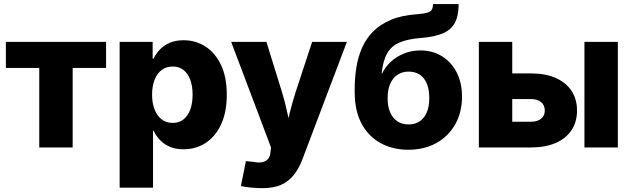

<svg xmlns="http://www.w3.org/2000/svg" viewBox="-20 -748 3207 974"><path d="M179.2 0V-403.3H9.8V-535.6H518.1V-403.3H348.6V0Z M586.9 204.1V-535.6H754.4V-450.7H759.3Q771 -476.1 791.5 -497.3Q812 -518.6 841.8 -531.2Q871.6 -543.9 911.6 -543.9Q971.7 -543.9 1021.2 -512.7Q1070.8 -481.4 1100.6 -419.7Q1130.4 -357.9 1130.4 -267.6Q1130.4 -178.7 1101.6 -116.9Q1072.8 -55.2 1023.2 -22.9Q973.6 9.3 910.2 9.3Q871.1 9.3 841.6 -3.4Q812 -16.1 791.7 -37.4Q771.5 -58.6 759.8 -84.5H756.3V204.1ZM856 -124.5Q888.2 -124.5 910.6 -142.1Q933.1 -159.7 945.1 -191.9Q957 -224.1 957 -268.1Q957 -311.5 945.1 -343.5Q933.1 -375.5 910.6 -393.1Q888.2 -410.6 856 -410.6Q823.7 -410.6 800.3 -393.1Q776.9 -375.5 764.2 -343.5Q751.5 -311.5 751.5 -268.1Q751.5 -224.6 764.2 -192.4Q776.9 -160.2 800.3 -142.3Q823.7 -124.5 856 -124.5Z M1202.1 195.8 1227.5 69.3 1266.1 73.2Q1292.5 78.6 1311.3 74.5Q1330.1 70.3 1340.6 57.4Q1351.1 44.4 1352.1 23.4L1355 0.5L1152.8 -535.6H1331.5L1411.1 -278.8Q1427.2 -226.1 1438.2 -172.9Q1449.2 -119.6 1461.9 -61H1422.9Q1436 -119.6 1449.2 -173.1Q1462.4 -226.6 1479 -278.8L1563.5 -535.6H1739.7L1513.2 62.5Q1496.1 107.4 1470.2 139.9Q1444.3 172.4 1406 189.5Q1367.7 206.5 1312 206.5Q1282.2 206.5 1253.2 203.6Q1224.1 200.7 1202.1 195.8Z M2051.8 11.7Q1972.2 11.7 1910.4 -22.2Q1848.6 -56.2 1814 -121.3Q1779.3 -186.5 1779.3 -280.8V-296.4Q1779.3 -351.6 1787.6 -404.5Q1795.9 -457.5 1815.9 -503.9Q1835.9 -550.3 1871.6 -586.9Q1907.2 -623.5 1962.2 -647Q2017.1 -670.4 2095.2 -675.8Q2131.3 -678.7 2148.7 -684.1Q2166 -689.5 2171.1 -700Q2176.3 -710.4 2176.8 -727.5H2306.6Q2306.6 -668 2287.4 -632.1Q2268.1 -596.2 2225.6 -578.4Q2183.1 -560.5 2112.8 -555.2Q2047.4 -549.8 2006.3 -532.2Q1965.3 -514.6 1944.1 -477.3Q1922.9 -439.9 1916 -375.5H1918.5Q1933.1 -406.7 1960.9 -433.1Q1988.8 -459.5 2027.6 -475.8Q2066.4 -492.2 2112.8 -492.2Q2173.8 -492.2 2221.4 -463.1Q2269 -434.1 2296.4 -381.3Q2323.7 -328.6 2323.7 -257.3Q2323.7 -178.7 2289.6 -117.9Q2255.4 -57.1 2194.1 -22.7Q2132.8 11.7 2051.8 11.7ZM2052.7 -116.7Q2084.5 -116.7 2108.2 -132.1Q2131.8 -147.5 2144.8 -177.5Q2157.7 -207.5 2157.7 -251Q2157.7 -294.4 2145 -324.5Q2132.3 -354.5 2108.9 -369.6Q2085.4 -384.8 2053.2 -384.8Q2021 -384.8 1997.1 -369.1Q1973.1 -353.5 1959.7 -323.5Q1946.3 -293.5 1946.3 -250Q1946.3 -207.5 1959.5 -177.7Q1972.7 -147.9 1996.3 -132.3Q2020 -116.7 2052.7 -116.7Z M2512.7 -375.5H2674.3Q2747.1 -375.5 2799.3 -352.3Q2851.6 -329.1 2879.4 -287.1Q2907.2 -245.1 2907.2 -187Q2907.2 -129.9 2879.4 -87.9Q2851.6 -45.9 2799.3 -22.9Q2747.1 0 2674.3 0H2409.2V-535.6H2578.6V-130.4H2672.4Q2705.6 -130.4 2724.6 -145.5Q2743.7 -160.6 2743.7 -187Q2743.7 -214.8 2724.6 -230.2Q2705.6 -245.6 2672.4 -245.6H2512.7ZM2944.8 0V-535.6H3114.3V0Z"/></svg>

Font: Inter 20pt ExtraBold
Style: Regular
Weight: 800
Version: Version 4.001;git-66647c0bb